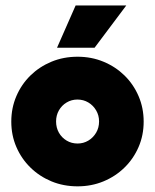

<svg xmlns="http://www.w3.org/2000/svg" viewBox="-20 -648 550 682"><path d="M255.6 13.9Q205.6 13.9 162.8 -3.8Q120.1 -21.5 88.2 -52.8Q56.2 -84 38.2 -125.7Q20.1 -167.4 20.1 -216Q20.1 -264.6 38.2 -306.6Q56.2 -348.6 88.2 -379.9Q120.1 -411.1 162.8 -428.8Q205.6 -446.5 255.6 -446.5Q304.9 -446.5 347.6 -428.8Q390.3 -411.1 422.2 -379.9Q454.2 -348.6 472.2 -306.6Q490.3 -264.6 490.3 -216Q490.3 -167.4 472.2 -125.7Q454.2 -84 422.2 -52.8Q390.3 -21.5 347.6 -3.8Q304.9 13.9 255.6 13.9ZM255.6 -138.2Q276.4 -138.2 293.8 -148.6Q311.1 -159 321.5 -176.7Q331.9 -194.4 331.9 -216.7Q331.9 -238.2 321.5 -255.9Q311.1 -273.6 293.8 -284Q276.4 -294.4 254.9 -294.4Q234 -294.4 216.7 -284Q199.3 -273.6 189.2 -255.9Q179.2 -238.2 179.2 -216.7Q179.2 -194.4 189.2 -176.7Q199.3 -159 216.7 -148.6Q234 -138.2 255.6 -138.2ZM182.6 -478.5 248.6 -628.5H428.5L316 -478.5Z"/></svg>

Font: Afacad Flux Black
Style: Regular
Weight: 900
Designer: Kristian Moeller
Foundry: Dicotype
Version: Version 1.100